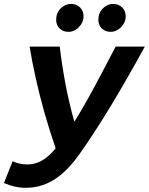

<svg xmlns="http://www.w3.org/2000/svg" viewBox="-21 -926 744 960"><path d="M107.5 13Q79.5 13 51.4 6.6Q23.2 0.2 -1.2 -11L42 -119.5Q57.5 -112.5 76 -108.1Q94.5 -103.8 115 -103.8Q140.2 -103.8 163.9 -111.9Q187.5 -120 210.9 -138.1Q234.2 -156.2 257.2 -184.5Q228 -269 202.6 -358.1Q177.2 -447.2 158 -533.6Q138.8 -620 127 -693H277.8Q287.2 -609.8 305.1 -512.9Q323 -416 350.8 -317.2Q382.2 -367.8 415.5 -427Q448.8 -486.2 484 -553.4Q519.2 -620.5 557.2 -693H703.2Q659.8 -613.8 617.5 -540Q575.2 -466.2 534.8 -399.2Q494.2 -332.2 455 -271.8Q415.8 -211.2 377.5 -157Q352.5 -121.2 323.9 -90.4Q295.2 -59.5 262.5 -36.2Q229.8 -13 191.1 0Q152.5 13 107.5 13ZM532.8 -766.8Q505.2 -766.8 488 -783.6Q470.8 -800.5 470.8 -827.5Q470.8 -861.5 493.5 -884Q516.2 -906.5 545 -906.5Q571.8 -906.5 589.6 -889.1Q607.5 -871.8 607.5 -844.2Q607.5 -822.8 596.1 -805.1Q584.8 -787.5 567.9 -777.1Q551 -766.8 532.8 -766.8ZM321.5 -766.8Q294.2 -766.8 277 -783.6Q259.8 -800.5 259.8 -827.5Q259.8 -861.5 282.5 -884Q305.2 -906.5 334 -906.5Q360.8 -906.5 378.8 -889.1Q396.8 -871.8 396.8 -844.2Q396.8 -822.8 385.2 -805.1Q373.8 -787.5 356.9 -777.1Q340 -766.8 321.5 -766.8Z"/></svg>

Font: Ubuntu Sans
Style: Italic
Weight: 400
Italic angle: -13.5°
Designer: Dalton Maag Ltd
Foundry: Dalton Maag Ltd
Version: Version 1.006